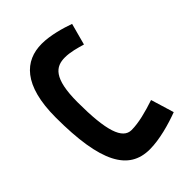

<svg xmlns="http://www.w3.org/2000/svg" viewBox="-61 -746 1054 1054"><g transform="rotate(45 466.0 -218.5)"><path d="M195 -248C195 -290 208 -334 219 -372L93 -406C75 -356 52 -278 52 -211C52 -80 141 21 393 21C742 21 882 -58 882 -221C882 -297 856 -389 830 -458L695 -417C718 -348 736 -281 736 -225C736 -155 640 -123 419 -123C231 -123 195 -177 195 -248Z"/></g></svg>

Font: Noto Sans Arabic UI ExtraCondensed Extra
Style: Regular
Weight: 800
Width: 3
Designer: Nadine Chahine - Monotype Design Team
Foundry: Monotype Imaging Inc.
Version: Version 1.900